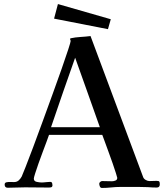

<svg xmlns="http://www.w3.org/2000/svg" viewBox="-20 -924 814 948"><path d="M473 -296Q442 -382 412 -468Q382 -554 351 -639Q321 -554 291 -468Q261 -382 232 -296ZM769 -14Q769 2 754 2Q744 2 732.5 1.5Q721 1 710 0Q688 -1 665.5 -1Q643 -1 620 -1Q609 -1 597.5 -1Q586 -1 574 -1Q552 -1 529 1.5Q506 4 483 4Q476 4 473 -3.5Q470 -11 470 -17Q470 -22 475 -26Q480 -30 484 -30L533 -29Q541 -29 550 -32.5Q559 -36 559 -46Q559 -48 552.5 -68.5Q546 -89 536 -118Q526 -147 515 -176.5Q504 -206 496 -228.5Q488 -251 485 -258H222Q219 -249 210.5 -226Q202 -203 191 -174Q180 -145 170 -116.5Q160 -88 153.5 -67.5Q147 -47 147 -42Q147 -29 161.5 -26Q176 -23 185 -23Q196 -23 206.5 -24.5Q217 -26 227 -26Q236 -26 237.5 -19.5Q239 -13 239 -6Q237 0 232 1Q227 2 222 2Q193 2 163 1.5Q133 1 104 1Q82 1 60.5 2Q39 3 18 3Q3 3 3 -13Q3 -22 12 -24Q21 -26 32.5 -25.5Q44 -25 49 -25Q63 -25 72 -33Q81 -41 87 -52Q91 -61 106.5 -100Q122 -139 144 -198Q166 -257 191 -325.5Q216 -394 240.5 -461.5Q265 -529 285 -586Q305 -643 317 -680Q329 -717 329 -722Q329 -724 327.5 -726.5Q326 -729 326 -731Q326 -734 329 -735Q352 -740 378 -741.5Q404 -743 427 -746L687 -49Q690 -41 699.5 -35.5Q709 -30 718 -30Q727 -30 735.5 -30.5Q744 -31 753 -31Q764 -31 766.5 -27.5Q769 -24 769 -14ZM527 -829 513 -780 247 -832 266 -904Z"/></svg>

Font: Kaisei Opti Medium
Style: Regular
Weight: 500
Designer: Font-Kai, 金井和夫
Foundry: KAZUO KANAI
Version: Version 5.003